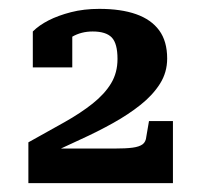

<svg xmlns="http://www.w3.org/2000/svg" viewBox="-20 -774 454 433"><path d="M238 -439H81Q79 -438 78 -433.5Q77 -429 79 -426Q81 -423 85 -424Q123 -442 161.5 -459.5Q200 -477 235 -496.5Q270 -516 297.5 -538Q325 -560 341 -585.5Q357 -611 357 -642Q357 -681 339 -705.5Q321 -730 287 -742Q253 -754 204 -754Q169 -754 140 -746.5Q111 -739 89.5 -728Q68 -717 54 -703V-622H143V-705Q135 -705 127.5 -698Q120 -691 115 -682Q110 -673 108 -665Q122 -679 142.5 -691Q163 -703 189 -703Q219 -703 232 -689.5Q245 -676 245 -641Q245 -610 230.5 -586Q216 -562 189 -540.5Q162 -519 125.5 -498.5Q89 -478 44 -453V-361H370V-501H316L310 -466Q309 -454 301.5 -448.5Q294 -443 279 -441Q264 -439 238 -439Z"/></svg>

Font: Roboto Serif 20pt SemiBold
Style: Regular
Weight: 600
Version: Version 1.008